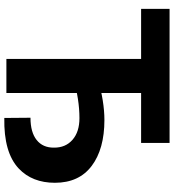

<svg xmlns="http://www.w3.org/2000/svg" viewBox="20 -788 777 856"><g transform="rotate(90 408.0 -359.5)"><path d="M329.1 -298.3V-407.2Q432.1 -437 514.6 -437Q643.6 -437 719 -380.4Q794.4 -323.7 794.4 -216.3Q794.4 -115.2 731 -55.2Q659.7 12.2 505.4 9.3L504.4 -107.4Q569.3 -107.4 603.8 -135Q638.2 -162.6 637.7 -211.9Q638.2 -263.7 602.8 -294.7Q567.4 -325.7 506.3 -325.7Q422.9 -325.7 329.1 -298.3ZM242.2 -711.9H394V0H242.2ZM19 -727.5H616.7V-600.6H19Z"/></g></svg>

Font: Inter Tight Stencil
Style: Bold
Weight: 700
Designer: Rasmus Andersson
Foundry: rsms
Version: Version 3.004;Glyphs 3.1.2 (3151)